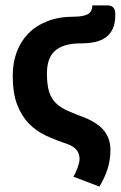

<svg xmlns="http://www.w3.org/2000/svg" viewBox="-20 -541 450 713"><path d="M154.3 -268.1Q154.3 -227.1 162.1 -201.4Q169.9 -175.8 187 -158.7Q204.1 -141.6 231.7 -129.4Q259.3 -117.2 298.8 -102.5Q347.2 -81.5 368.7 -52.7Q390.1 -23.9 390.1 16.1Q390.1 51.8 379.9 85Q369.6 118.2 349.1 151.9L252.9 115.2Q256.3 108.9 260.5 100.3Q264.6 91.8 267.8 83Q271 74.2 273.2 65.4Q275.4 56.6 275.4 49.3Q275.4 30.8 265.1 16.8Q254.9 2.9 228.5 -6.8Q188 -20 151.6 -36.9Q115.2 -53.7 87.6 -81.8Q60.1 -109.9 43.7 -152.6Q27.3 -195.3 27.3 -260.7Q27.3 -307.6 42 -347.4Q56.6 -387.2 85.2 -416.5Q113.8 -445.8 156.2 -462.4Q198.7 -479 253.9 -479Q287.1 -479 304.9 -487.8Q322.8 -496.6 322.8 -521H378.4Q389.2 -521 395.3 -517.3Q401.4 -513.7 404.3 -508.1Q407.2 -502.4 407.7 -496.3Q408.2 -490.2 408.2 -485.8Q408.2 -455.6 399.2 -435.3Q390.1 -415 373.3 -402.6Q356.4 -390.1 332.8 -385Q309.1 -379.9 279.8 -379.9Q245.1 -379.9 221.2 -372.3Q197.3 -364.7 182.4 -350.6Q167.5 -336.4 160.9 -315.7Q154.3 -294.9 154.3 -268.1Z"/></svg>

Font: Carlito
Style: Bold
Weight: 700
Designer: Lukasz Dziedzic
Foundry: tyPoland Lukasz Dziedzic
Version: Version 1.104